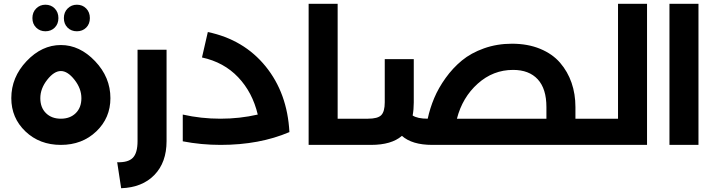

<svg xmlns="http://www.w3.org/2000/svg" viewBox="-20 -769 3807 1019"><path d="M221 -603Q192 -603 172 -622.5Q152 -642 152 -673Q152 -704 172 -724Q192 -744 221 -744Q251 -744 270.5 -724Q290 -704 290 -673Q290 -642 270.5 -622.5Q251 -603 221 -603ZM388 -744Q418 -744 437.5 -724Q457 -704 457 -673Q457 -642 437.5 -622.5Q418 -603 388 -603Q358 -603 338.5 -622.5Q319 -642 319 -673Q319 -704 339 -724Q359 -744 388 -744ZM40 -248Q40 -359 121 -444.5Q202 -530 303 -530Q403 -530 484.5 -444.5Q566 -359 566 -248Q566 -143 491 -71.5Q416 0 303 0Q190 0 115 -71.5Q40 -143 40 -248ZM412 -248Q412 -299 375.5 -345.5Q339 -392 303 -392Q267 -392 230.5 -345.5Q194 -299 194 -248Q194 -198 224 -168.5Q254 -139 303 -139Q352 -139 382 -168.5Q412 -198 412 -248Z M623 230 602 92Q660 94 685 68.5Q710 43 710 -20V-505H864V-20Q864 93 799.5 159.5Q735 226 623 230Z M1083 -599Q1274 -559 1389.5 -417Q1505 -275 1516 -68Q1357 0 1151 0Q1048 0 950 -19V-161Q1047 -139 1150 -139Q1252 -139 1348 -161Q1320 -279 1244 -359Q1168 -439 1052 -464Z M1886 -139Q1906 -139 1906 -70Q1906 0 1886 0H1618V-749H1772V-139Z M3181 -139Q3201 -139 3201 -70Q3201 0 3181 0H2274Q2167 0 2113 -48Q2058 0 1949 0H1886Q1866 0 1866 -70Q1866 -139 1886 -139H1933Q1985 -139 2003.5 -158Q2022 -177 2022 -226V-455H2176V-225Q2176 -188 2170 -156Q2196 -139 2250 -139Q2262 -195 2284.5 -248.5Q2307 -302 2345 -355Q2383 -408 2431.5 -448Q2480 -488 2549 -512.5Q2618 -537 2697 -537Q2781 -537 2846.5 -510Q2912 -483 2952.5 -436Q2993 -389 3013.5 -329.5Q3034 -270 3034 -201V-139ZM2703 -398Q2597 -398 2515.5 -325Q2434 -252 2405 -139H2880V-201Q2880 -298 2834 -348Q2788 -398 2703 -398Z M3260 -749H3414V0H3181Q3161 0 3161 -70Q3161 -139 3181 -139H3260Z M3533 0V-749H3687V0Z"/></svg>

Font: Montserrat-Arabic SemiBold
Style: Regular
Weight: 600
Designer: Mohamed Gaber
Foundry: Kief Type Foundry
Version: Version 5.008;PS 005.008;hotconv 1.0.88;makeotf.lib2.5.64775